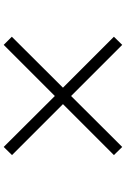

<svg xmlns="http://www.w3.org/2000/svg" viewBox="159 -895 682 1040"><g transform="rotate(-90 500.0 -375.0)"><path d="M821 -99 545 -375 821 -652 777 -696 500 -419 224 -696 180 -651 456 -375 180 -99 224 -54 500 -331 777 -54Z"/></g></svg>

Font: Genne Gothic Normal
Style: Regular
Weight: 350
Designer: Ryoko NISHIZUKA (kana & ideographs); Paul D. Hunt (Latin, Greek & Cyrillic); Wenlong ZHANG (bopomofo); Sandoll Communica
Foundry: Adobe Systems Incorporated
Version: Version 1.004;PS 1.004;hotconv 16.6.51;makeotf.lib2.5.65220